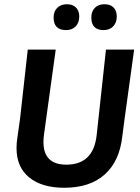

<svg xmlns="http://www.w3.org/2000/svg" viewBox="-20 -877 662 906"><path d="M296 -857Q323 -857 338.5 -841.5Q354 -826 354 -799Q354 -770 337 -752.5Q320 -735 292 -735Q233 -735 233 -794Q233 -823 250 -840Q267 -857 296 -857ZM473 -857Q501 -857 516 -841.5Q531 -826 531 -799Q531 -770 514 -752.5Q497 -735 469 -735Q411 -735 411 -794Q411 -823 427.5 -840Q444 -857 473 -857ZM613 -643 568 -317 557 -233Q544 -116 474 -53.5Q404 9 283 9Q178 9 118 -39.5Q58 -88 58 -178Q58 -204 62 -227L75 -320L111 -643H243L188 -245Q185 -224 185 -207Q185 -100 293 -100Q420 -100 436 -238L480 -643Z"/></svg>

Font: Alegreya Sans
Style: Bold Italic
Weight: 700
Italic angle: -7°
Designer: Juan Pablo del Peral
Foundry: Huerta Tipografica
Version: Version 2.007